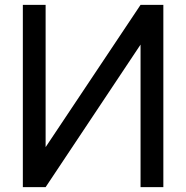

<svg xmlns="http://www.w3.org/2000/svg" viewBox="-20 -770 765 790"><path d="M558.3 -750 167.7 -164.6V-750H74V0H167.7L558.3 -586.5V0H652.1V-750Z"/></svg>

Font: Manrope3 Medium
Style: Regular
Weight: 500
Width: 4
Designer: Mikhail Sharanda
Foundry: Mikhail Sharanda
Version: Version 3.000;PS 003.000;hotconv 1.0.88;makeotf.lib2.5.64775